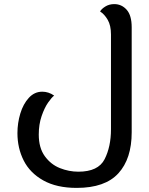

<svg xmlns="http://www.w3.org/2000/svg" viewBox="-20 -680 727 936"><path d="M65 -31Q65 -80 79 -126.5Q93 -173 120.5 -203Q148 -233 186 -233Q217 -233 244 -214Q232 -205 214.5 -180Q197 -155 183 -114.5Q169 -74 169 -24Q169 41 198.5 81.5Q228 122 272 139.5Q316 157 362 157Q459 157 490 96Q521 35 521 -50V-512Q521 -556 505 -583.5Q489 -611 468 -624Q474 -636 493 -648Q512 -660 537 -660Q573 -660 597.5 -632.5Q622 -605 622 -547V-35Q622 94 557 165Q492 236 354 236Q256 236 191 199.5Q126 163 95.5 102.5Q65 42 65 -31Z"/></svg>

Font: El Messiri Medium
Style: Regular
Weight: 500
Designer: Mohamed Gaber
Foundry: Kief Type Foundry
Version: Version 2.007